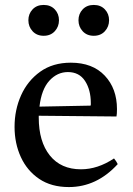

<svg xmlns="http://www.w3.org/2000/svg" viewBox="-20 -746 537 778"><path d="M259 12Q188 12 139 -21Q90 -54 64.5 -109.5Q39 -165 39 -232Q39 -301 65.5 -360Q92 -419 143 -455.5Q194 -492 267 -492Q355 -492 404.5 -439.5Q454 -387 454 -304Q454 -294 453.5 -286.5Q453 -279 452 -274L137 -277Q137 -273 137 -270Q137 -172 182 -116Q227 -60 308 -60Q376 -60 442 -104Q452 -92 457 -81Q372 12 259 12ZM140 -314 347 -318Q348 -320 348 -323.5Q348 -327 348 -328Q348 -382 324.5 -418Q301 -454 255 -454Q212 -454 180 -419Q148 -384 140 -314ZM95 -664Q95 -690 112 -708Q129 -726 157 -726Q185 -726 202 -708Q219 -690 219 -664Q219 -638 202 -619.5Q185 -601 157 -601Q129 -601 112 -619.5Q95 -638 95 -664ZM298 -664Q298 -690 315 -708Q332 -726 360 -726Q388 -726 405 -708Q422 -690 422 -664Q422 -638 405 -619.5Q388 -601 360 -601Q332 -601 315 -619.5Q298 -638 298 -664Z"/></svg>

Font: Tiro Tamil
Style: Regular
Weight: 400
Designer: Tamil: Fernando Mello & Fiona Ross. Latin: John Hudson.
Foundry: Tiro Typeworks Ltd.
Version: Version 1.52